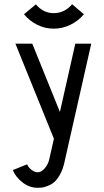

<svg xmlns="http://www.w3.org/2000/svg" viewBox="-20 -706 490 906"><path d="M233.4 -570.8Q192.4 -570.8 156 -588.9Q119.6 -606.9 93.3 -638.7L149.4 -685.5Q183.6 -644 233.4 -644Q284.7 -644 320.3 -686L376 -638.7Q349.1 -606.9 312 -588.9Q274.9 -570.8 233.4 -570.8ZM410.6 -500 283.2 63.5Q275.9 95.2 262.7 118.4Q249.5 141.6 236.1 153.1Q222.7 164.6 205.8 171.1Q189 177.7 179 179Q168.9 180.2 158.2 180.2Q119.6 180.2 87.2 155.5Q54.7 130.9 40.5 96.7L107.9 69.3Q114.3 84.5 128.9 95.7Q143.6 106.9 158.2 106.9Q174.8 106.9 190.9 88.6Q207 70.3 212.9 43.9L234.4 -51.3L52.7 -500H132.3L262.7 -177.7L335.4 -500Z"/></svg>

Font: Anka/Coder Narrow
Style: Regular
Weight: 400
Width: 3
Monospace: yes
Version: Version 001.100